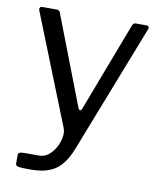

<svg xmlns="http://www.w3.org/2000/svg" viewBox="-79 -594 689 823"><g transform="rotate(10 265.0 -182.5)"><path d="M106.3 165Q76.8 165 60.7 163.2Q44.6 161.3 44.6 151.7V112.8Q44.6 106 50.2 102.8Q55.8 99.6 73.3 99.6H136.3Q158.4 99.6 176.4 85.1Q194.3 70.7 206.1 49.1Q217.9 27.4 221.7 4.5Q225.6 -18.4 218.7 -35.3L28.3 -513.3Q25.8 -520 28.4 -525Q31 -530 39.3 -530H101.1Q107.2 -530 111.3 -527.3Q115.4 -524.5 116.9 -518.7L266.4 -130.8Q270.2 -121.8 275.2 -122Q280.2 -122.3 284.2 -133.7L431 -519.4Q433.6 -524.5 436.8 -527.3Q440.1 -530 445.4 -530H492.2Q499.1 -530 502 -525.3Q504.8 -520.7 502 -515.5L282.3 47.3Q267.9 82.7 250.7 105.7Q233.6 128.6 212.4 141.5Q191.2 154.3 165.2 159.7Q139.2 165 106.3 165Z"/></g></svg>

Font: Libre Franklin Thin
Style: Regular
Weight: 100
Designer: Pablo Impallari, Rodrigo Fuenzalida, Nhung Nguyen
Foundry: Impallari Type
Version: Version 3.000